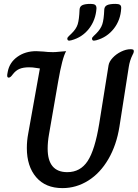

<svg xmlns="http://www.w3.org/2000/svg" viewBox="-20 -957 711 987"><path d="M118 -196Q118 -234 125 -270L185 -605Q180 -605 164.5 -608Q149 -611 129 -611Q100 -611 80.5 -603Q61 -595 45 -574Q40 -567 35 -562.5Q30 -558 25 -558Q17 -558 17 -568Q17 -575 18.5 -581Q20 -587 20 -589Q29 -636 69.5 -665Q110 -694 166 -694Q177 -694 203 -692Q226 -689 252 -689Q266 -689 278 -690.5Q290 -692 295 -692Q311 -694 320 -694Q300 -660 279 -538L232 -267Q225 -228 225 -193Q225 -72 326 -72Q393 -72 430.5 -129Q468 -186 490 -321L538 -621Q541 -640 559 -659.5Q577 -679 602.5 -691.5Q628 -704 651 -704Q660 -704 664 -702Q668 -700 668 -693Q668 -686 661 -674Q647 -646 642 -613L594 -306Q579 -211 537 -139Q495 -67 433.5 -28.5Q372 10 301 10Q214 10 166 -46Q118 -102 118 -196ZM336 -748Q326 -748 326 -759Q326 -764 334.5 -772Q343 -780 347 -784Q372 -808 379.5 -832.5Q387 -857 389 -908Q390 -924 403.5 -930.5Q417 -937 446 -937Q462 -937 469 -932Q476 -927 476 -914Q472 -854 437.5 -809.5Q403 -765 347 -750Q337 -748 336 -748ZM463 -748Q453 -748 453 -759Q453 -764 461.5 -772Q470 -780 474 -784Q498 -808 506 -832.5Q514 -857 516 -908Q517 -924 530.5 -930.5Q544 -937 574 -937Q590 -937 597 -932Q604 -927 603 -914Q600 -854 565 -809.5Q530 -765 475 -750Z"/></svg>

Font: Charm
Style: Bold
Weight: 700
Designer: Katatrad Aksorn Co.,Ltd.
Foundry: Cadson Demak Co.,Ltd.
Version: Version 1.001